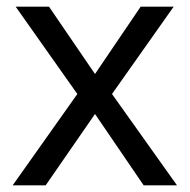

<svg xmlns="http://www.w3.org/2000/svg" viewBox="-20 -556 569 576"><path d="M212 -274 27 -536H127L265 -334L402 -536H501L316 -274L511 0H411L265 -214L117 0H18Z"/></svg>

Font: Noto Sans Tagbanwa
Style: Regular
Weight: 400
Designer: Monotype Design Team
Foundry: Monotype Imaging Inc.
Version: Version 2.001; ttfautohint (v1.8.4.7-5d5b)